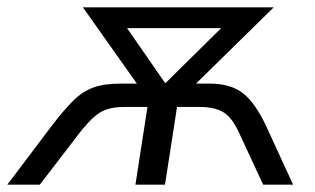

<svg xmlns="http://www.w3.org/2000/svg" viewBox="-58 -506 863 526"><path d="M-38 0 85 -163Q118 -206 143.5 -231Q169 -256 198.5 -266.5Q228 -277 274 -277H317L169 -486H692L479 -277H515Q573 -277 606.5 -251.5Q640 -226 670 -163L745 0H663L597 -142Q578 -184 554 -198.5Q530 -213 489 -213H427L394 0H313L346 -213H284Q256 -213 236.5 -207Q217 -201 199.5 -185.5Q182 -170 160 -142L51 0ZM394 -279H396L548 -429H290Z"/></svg>

Font: Nunito Sans
Style: Italic
Weight: 400
Italic angle: -9°
Designer: Vernon Adams
Foundry: Vernon Adams
Version: Version 3.006; ttfautohint (v1.8.3)